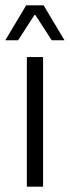

<svg xmlns="http://www.w3.org/2000/svg" viewBox="-28 -702 262 722"><path d="M73 0V-487.5H134V0ZM70.5 -682H136L214 -551.5V-550.5H166.5L105 -645.5H101.5L40 -550.5H-7.5V-551.5Z"/></svg>

Font: Anek Odia Light
Style: Regular
Weight: 300
Designer: Yesha Goshar & Mahesh Sahu (Odia), Yesha Goshar (Latin)
Foundry: Ek Type
Version: Version 1.003